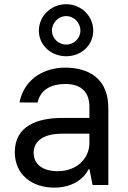

<svg xmlns="http://www.w3.org/2000/svg" viewBox="-20 -871 605 904"><path d="M235.4 12.4C329.5 12.4 379.3 -37.3 397 -73.9H401.3L415.8 0H490.1V-360.1C490.1 -529.8 360.1 -552.6 285.9 -552.6C199.6 -552.6 96.2 -509.2 71.7 -388.8L157 -388.1C168 -441.1 210.9 -475.5 288.7 -475.5C363.6 -475.5 400.9 -436.1 400.9 -368.3V-315.7H272.7C158 -315.7 49.7 -279.5 49.7 -154.5C49.7 -47.9 131.7 12.4 235.4 12.4ZM138.5 -151.3C138.5 -213.4 194.2 -241.5 272.7 -241.8H400.9V-197.1C400.9 -130 347.3 -65 250.7 -65C185.7 -65 138.5 -94.5 138.5 -151.3ZM163 -726.6C163 -658.7 219.8 -606.2 291.5 -606.2C363.6 -606.2 419 -658.7 419 -726.6C419 -794.7 363.6 -851.2 291.5 -851.2C219.8 -851.2 163 -794.7 163 -726.6ZM224.4 -726.6C224.4 -761.7 252.5 -795.1 291.5 -795.1C330.6 -795.1 358.7 -761.7 358.7 -726.6C358.7 -693.2 330.6 -661.2 291.5 -661.2C252.5 -661.2 224.4 -693.2 224.4 -726.6Z"/></svg>

Font: GiG Sans Text
Style: Regular
Weight: 400
Designer: Andreas Faust
Version: Version 1.100;FEAKit 1.0